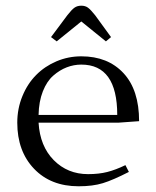

<svg xmlns="http://www.w3.org/2000/svg" viewBox="-20 -651 550 678"><path d="M41 -217.8Q41 -267.6 59.1 -311.5Q77.1 -355.5 107.7 -386.2Q138.2 -417 179.7 -434.6Q221.2 -452.1 267.1 -452.1Q360.8 -452.1 416 -392.8Q471.2 -333.5 471.2 -223.1L397.9 -217.8H116.2Q121.1 -134.8 169.9 -85.4Q218.8 -36.1 291 -36.1Q329.1 -36.1 358.9 -43.7Q388.7 -51.3 422.9 -67.9L435.1 -43.9Q378.9 -15.1 343.3 -4.2Q307.6 6.8 257.8 6.8Q159.2 6.8 100.1 -55.2Q41 -117.2 41 -217.8ZM116.2 -245.1H394Q394 -422.9 267.1 -422.9Q240.7 -422.9 215.8 -413.3Q190.9 -403.8 168.2 -384Q145.5 -364.3 131.3 -328.4Q117.2 -292.5 116.2 -245.1ZM160.2 -520 217.8 -597.2Q232.9 -616.7 242.9 -623.8Q252.9 -630.9 267.1 -630.9Q281.2 -630.9 290.8 -623.8Q300.3 -616.7 315.9 -597.2L372.1 -520L354 -504.9L267.1 -575.2L180.2 -504.9Z"/></svg>

Font: Dehuti
Style: Book
Weight: 400
Version: Version 1.2